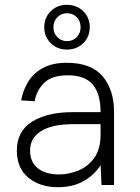

<svg xmlns="http://www.w3.org/2000/svg" viewBox="-20 -768 580 798"><path d="M164 -655Q164 -695 191 -721.5Q218 -748 258 -748Q299 -748 326 -721.5Q353 -695 353 -655Q353 -615 326 -588.5Q299 -562 258 -562Q218 -562 191 -588.5Q164 -615 164 -655ZM315 -655Q315 -680 299 -696.5Q283 -713 258 -713Q235 -713 218.5 -696.5Q202 -680 202 -655Q202 -630 218.5 -613.5Q235 -597 258 -597Q283 -597 299 -613.5Q315 -630 315 -655ZM220 10Q147 10 98.5 -29Q50 -68 50 -143Q50 -222 113 -262Q176 -302 284 -302H398Q398 -378 365.5 -416.5Q333 -455 262 -455Q196 -455 164 -424Q132 -393 124 -347L68 -351Q75 -392 97 -428Q119 -464 158.5 -485.5Q198 -507 257 -507Q359 -507 406.5 -451Q454 -395 454 -302V1H402L398 -81Q371 -40 327 -15Q283 10 220 10ZM225 -43Q265 -43 305 -59Q345 -75 371.5 -111.5Q398 -148 398 -209V-252H286Q196 -252 150.5 -223Q105 -194 105 -143Q105 -93 138 -68Q171 -43 225 -43Z"/></svg>

Font: Haskoy Light
Style: Regular
Weight: 300
Designer: Ertekin Erdin
Foundry: Ertekin Erdin
Version: Version 2.000; ttfautohint (v1.8.4.7-5d5b)